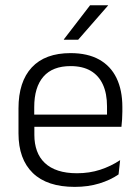

<svg xmlns="http://www.w3.org/2000/svg" viewBox="-20 -702 532 732"><path d="M265 10.5Q159.5 10.5 105 -42.5Q50.5 -95.5 50.5 -193.5V-288.5Q50.5 -390.5 101.2 -445Q152 -499.5 249 -499.5Q314 -499.5 358 -475Q402 -450.5 424.2 -404.5Q446.5 -358.5 446.5 -294V-276.5Q446.5 -262 445.5 -247.5Q444.5 -233 443 -218.5H387Q388 -240.5 388 -260.2Q388 -280 388 -296.5Q388 -345.5 372.2 -379.8Q356.5 -414 325.8 -432Q295 -450 249 -450Q180.5 -450 145.5 -409.8Q110.5 -369.5 110.5 -293.5V-246L111 -238V-187.5Q111 -154 120.8 -127Q130.5 -100 150.8 -80.8Q171 -61.5 201.8 -51.5Q232.5 -41.5 273.5 -41.5Q321 -41.5 361.8 -54.8Q402.5 -68 438 -91.5L432 -37Q401 -15.5 358.5 -2.5Q316 10.5 265 10.5ZM429.5 -218.5H82V-265H429.5ZM223.5 -552 323.5 -682H392V-681L278 -550.5H223.5Z"/></svg>

Font: Anek Kannada Light
Style: Regular
Weight: 300
Designer: Vaishnavi Murthy, Maithili Shingre (Kannada) & Yesha Goshar (Latin)
Foundry: Ek Type
Version: Version 1.003